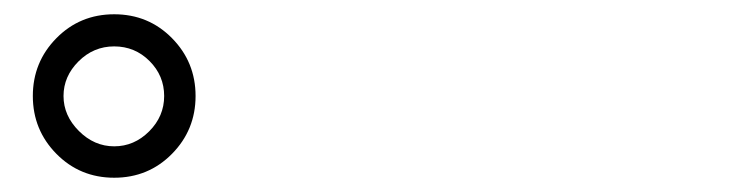

<svg xmlns="http://www.w3.org/2000/svg" viewBox="-20 -842 1040 269"><path d="M140 -593Q92 -593 59 -626.5Q26 -660 26 -707.5Q26 -755 59 -788.5Q92 -822 140 -822Q188 -822 221 -788.5Q254 -755 254 -707.5Q254 -660 221 -626.5Q188 -593 140 -593ZM140 -637Q168 -637 189 -658Q210 -679 210 -707.5Q210 -736 189.5 -756.5Q169 -777 140 -777Q111 -777 90 -756Q69 -735 69 -707.5Q69 -680 90.5 -658.5Q112 -637 140 -637Z"/></svg>

Font: Resource Han Rounded CN
Style: Regular
Weight: 400
Designer: Cyano Hao (round all glyphs); Ryoko NISHIZUKA  (kana, bopomofo & ideographs); Paul D. Hunt (Latin, Greek & Cyrillic); Sa
Foundry: Cyano Hao
Version: 0.990